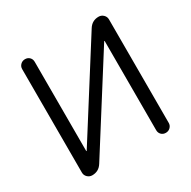

<svg xmlns="http://www.w3.org/2000/svg" viewBox="-162 -887 1038 1044"><g transform="rotate(-30 357.0 -365.0)"><path d="M127 0Q110 0 97.5 -12Q85 -24 85 -41V-691Q85 -707 96.5 -718.5Q108 -730 125 -730Q142 -730 153 -719Q164 -708 164 -691V-131Q164 -130 165 -130Q167 -130 167 -131L524 -695Q546 -730 587 -730Q604 -730 616.5 -718Q629 -706 629 -689V-39Q629 -23 617.5 -11.5Q606 0 589 0Q572 0 561 -11Q550 -22 550 -39V-599Q550 -600 549 -600Q547 -600 547 -599L190 -35Q168 0 127 0Z"/></g></svg>

Font: Rounded Mplus 1c
Style: Regular
Weight: 400
Version: Version 1.059.20150529